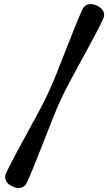

<svg xmlns="http://www.w3.org/2000/svg" viewBox="-20 -788 546 965"><path d="M287 -290.5Q269 -251.5 246.2 -195Q223.5 -138.5 199.8 -77.2Q176 -16 153.8 39Q131.5 94 114.5 130.5Q105 150.5 86 155.5Q67 160.5 42.5 149Q18.5 138 10 120Q1.5 102 10.5 82.5Q27.5 45.5 55.5 -6.8Q83.5 -59 115.2 -116.8Q147 -174.5 175.5 -227.8Q204 -281 222 -320Q240.5 -359.5 263 -415.8Q285.5 -472 309.5 -533.2Q333.5 -594.5 355.5 -649.5Q377.5 -704.5 394.5 -741.5Q404 -761 423.2 -766Q442.5 -771 466.5 -760Q491 -748.5 499.5 -730.5Q508 -712.5 498.5 -693Q481.5 -656 453.5 -603.8Q425.5 -551.5 394 -494Q362.5 -436.5 334 -383Q305.5 -329.5 287 -290.5Z"/></svg>

Font: Fraunces 9pt
Style: Bold
Weight: 700
Version: Version 1.000;[b76b70a41]